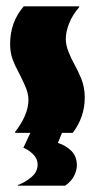

<svg xmlns="http://www.w3.org/2000/svg" viewBox="-20 -420 299 607"><path d="M29 0 27 -2Q47 -27 58.5 -53.5Q70 -80 70 -105Q70 -125 58.5 -150.5Q47 -176 37 -195Q27 -213 19.5 -233.5Q12 -254 12 -281Q12 -350 55 -400H229L231 -398Q209 -373 198.5 -346Q188 -319 188 -297Q188 -278 196 -257.5Q204 -237 215 -217Q226 -198 237 -171Q248 -144 248 -112Q248 -50 210 0ZM36 165Q57 158 78 141Q99 124 99 100Q99 82 85 68Q71 54 54 47L76 0H176L163 32Q187 39 205 56.5Q223 74 223 103Q223 118 214.5 135.5Q206 153 186 167H37Z"/></svg>

Font: Tac One
Style: Regular
Weight: 400
Designer: Oluseyi Olusanya, David Udoh, Eyiyemi Adegbite, Mirko Velimirović
Version: Version 1.003; ttfautohint (v1.8.4.7-5d5b)